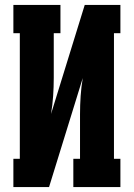

<svg xmlns="http://www.w3.org/2000/svg" viewBox="-20 -755 540 775"><path d="M34 0V-114H60V-621H34V-735H224V-621H197V-441Q197 -404 194.5 -367.5Q192 -331 186 -295L322 -735H466V-621H440V-114H466V0H276V-114H303V-294Q303 -331 305.5 -367.5Q308 -404 314 -440L178 0Z"/></svg>

Font: Iosevka Slab Heavy
Style: Regular
Weight: 900
Monospace: yes
Designer: Belleve Invis
Foundry: Belleve Invis
Version: Version 11.1.0; ttfautohint (v1.8.3)